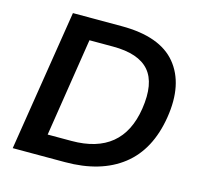

<svg xmlns="http://www.w3.org/2000/svg" viewBox="-103 -816 967 927"><g transform="rotate(15 381.0 -352.5)"><path d="M38 0 150 -705H394Q586 -705 667 -606.5Q748 -508 721 -338Q694 -169 585.5 -84.5Q477 0 299 0ZM184 -107H303Q556 -107 593 -346Q613 -476 560 -537.5Q507 -599 379 -599H261Z"/></g></svg>

Font: Mulish
Style: Bold Italic
Weight: 700
Italic angle: -9°
Designer: Vernon Adams
Foundry: Vernon Adams
Version: Version 3.603; ttfautohint (v1.8.3)